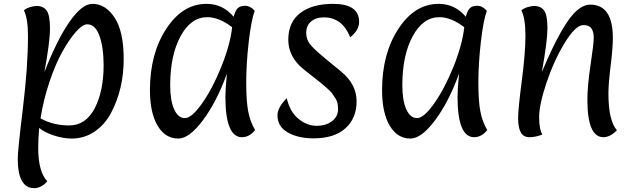

<svg xmlns="http://www.w3.org/2000/svg" viewBox="-20 -704 3286 995"><path d="M125 -516Q125 -609 104 -650Q114 -660 134 -666.5Q154 -673 170 -673Q205 -673 222 -649Q239 -625 239 -556Q239 -487 210 -330Q276 -499 340.5 -591.5Q405 -684 459 -684Q527 -684 574 -612.5Q621 -541 621 -398Q621 -243 556 -120Q525 -60 471.5 -23Q418 14 351 14Q309 14 260.5 -1.5Q212 -17 183 -41Q178 16 178 61Q178 187 225 235Q195 271 157 271Q72 271 72 118Q72 76 98.5 -141.5Q125 -359 125 -516ZM432 -578Q408 -578 373 -538.5Q338 -499 302.5 -435Q267 -371 236 -278.5Q205 -186 190 -91Q254 -54 339 -54Q424 -54 470.5 -142.5Q517 -231 517 -367Q517 -458 495.5 -518Q474 -578 432 -578Z M904 14Q836 14 796.5 -53Q757 -120 757 -237Q757 -425 841.5 -554.5Q926 -684 1050 -684Q1135 -684 1191 -617Q1199 -648 1211.5 -661Q1224 -674 1250.5 -674Q1277 -674 1300 -648Q1282 -600 1269 -487Q1256 -374 1256 -276.5Q1256 -179 1266.5 -125.5Q1277 -72 1302 -30Q1273 7 1234 7Q1148 7 1148 -204Q1148 -238 1156 -323Q1104 -178 1032.5 -82Q961 14 904 14ZM1054 -615Q969 -615 915.5 -516Q862 -417 862 -262Q862 -183 882.5 -137.5Q903 -92 938.5 -92Q974 -92 1028.5 -170Q1083 -248 1128 -360.5Q1173 -473 1183 -563Q1115 -615 1054 -615Z M1659 -614Q1617 -614 1592 -592.5Q1567 -571 1567 -534Q1567 -497 1591.5 -469Q1616 -441 1675 -393Q1734 -345 1748 -333Q1828 -267 1828 -179Q1828 -91 1770 -39Q1712 13 1605 13Q1525 13 1471.5 -17.5Q1418 -48 1418 -106Q1418 -147 1466 -195Q1483 -123 1527.5 -87.5Q1572 -52 1620.5 -52Q1669 -52 1700.5 -76Q1732 -100 1732 -139Q1732 -173 1719.5 -192.5Q1707 -212 1700 -221.5Q1693 -231 1673 -248.5Q1653 -266 1642.5 -274.5Q1632 -283 1602 -306.5Q1572 -330 1557 -342Q1474 -407 1474 -498Q1474 -589 1536 -636.5Q1598 -684 1706 -684Q1841 -684 1841 -591Q1841 -547 1795 -511Q1753 -614 1659 -614Z M2107 14Q2039 14 1999.5 -53Q1960 -120 1960 -237Q1960 -425 2044.5 -554.5Q2129 -684 2253 -684Q2338 -684 2394 -617Q2402 -648 2414.5 -661Q2427 -674 2453.5 -674Q2480 -674 2503 -648Q2485 -600 2472 -487Q2459 -374 2459 -276.5Q2459 -179 2469.5 -125.5Q2480 -72 2505 -30Q2476 7 2437 7Q2351 7 2351 -204Q2351 -238 2359 -323Q2307 -178 2235.5 -82Q2164 14 2107 14ZM2257 -615Q2172 -615 2118.5 -516Q2065 -417 2065 -262Q2065 -183 2085.5 -137.5Q2106 -92 2141.5 -92Q2177 -92 2231.5 -170Q2286 -248 2331 -360.5Q2376 -473 2386 -563Q2318 -615 2257 -615Z M3039 -680Q3156 -680 3156 -507Q3156 -457 3144.5 -363Q3133 -269 3133 -220Q3133 -79 3177 -29Q3142 7 3107 7Q3024 7 3024 -187Q3024 -259 3040.5 -368.5Q3057 -478 3057 -508.5Q3057 -539 3045 -556.5Q3033 -574 3003 -574Q2963 -574 2907 -482.5Q2851 -391 2812.5 -276.5Q2774 -162 2774 -97Q2774 -32 2791 -7Q2756 7 2724 7Q2692 7 2678.5 -18.5Q2665 -44 2665 -91.5Q2665 -139 2684 -284.5Q2703 -430 2703 -519.5Q2703 -609 2682 -650Q2692 -660 2712 -666.5Q2732 -673 2748 -673Q2783 -673 2800 -649Q2817 -625 2817 -558.5Q2817 -492 2788 -330Q2895 -586 2970 -650Q3005 -680 3039 -680Z"/></svg>

Font: Paprika
Style: Regular
Weight: 400
Designer: Eduardo Rodriguez Tunni
Foundry: Eduardo Rodriguez Tunni
Version: Version 1.001